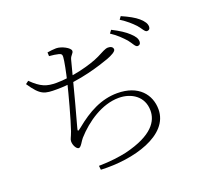

<svg xmlns="http://www.w3.org/2000/svg" viewBox="-143 -992 1287 1206"><g transform="rotate(-20 500.0 -388.5)"><path d="M816 -608C828 -608 837 -615 837 -630C837 -651 826 -668 800 -692C778 -713 742 -737 694 -761L679 -741C721 -714 748 -685 770 -661C792 -634 801 -608 816 -608ZM330 16 333 43C550 54 803 -16 803 -190C803 -288 736 -374 593 -374C486 -374 394 -324 303 -249C277 -228 278 -234 285 -260C304 -328 343 -473 362 -548C377 -606 386 -642 394 -671C401 -698 420 -703 420 -720C420 -741 365 -770 329 -770C310 -770 290 -767 270 -764L271 -739C296 -737 316 -734 332 -730C348 -726 354 -721 353 -704C352 -679 337 -605 323 -547C307 -480 262 -312 239 -247C225 -208 218 -204 218 -187C218 -161 235 -132 250 -132C265 -132 282 -170 295 -184C370 -268 480 -343 592 -343C675 -343 753 -296 753 -200C753 -130 706 -50 516 -4C470 6 408 15 330 16ZM248 -526C401 -526 555 -578 608 -597C640 -609 670 -625 670 -639C670 -655 655 -663 637 -663C618 -663 596 -649 560 -631C491 -597 356 -565 259 -565C193 -565 156 -578 95 -638L75 -623C139 -528 165 -526 248 -526ZM904 -676C916 -676 925 -683 925 -698C925 -718 914 -736 887 -760C864 -780 828 -800 780 -821L766 -802C808 -775 832 -753 857 -727C879 -702 889 -676 904 -676Z"/></g></svg>

Font: Source Han Serif TW VF
Style: Regular
Weight: 250
Designer: Ryoko NISHIZUKA 西塚涼子 (kana & ideographs); Frank Grießhammer (Latin, Greek & Cyrillic); Wenlong ZHANG 张文龙 (bopomofo); San
Foundry: Adobe
Version: Version 2.002;hotconv 1.1.0;makeotfexe 2.6.0